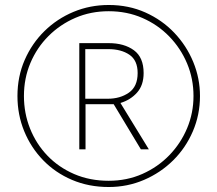

<svg xmlns="http://www.w3.org/2000/svg" viewBox="-20 -742 872 770"><path d="M416 8Q336 8 269 -20.5Q202 -49 153 -99.5Q104 -150 77 -216Q50 -282 50 -357Q50 -435 79 -501.5Q108 -568 158.5 -617.5Q209 -667 275 -694.5Q341 -722 416 -722Q496 -722 563 -692Q630 -662 679 -610.5Q728 -559 755 -493.5Q782 -428 782 -357Q782 -282 753.5 -215.5Q725 -149 674.5 -99Q624 -49 557.5 -20.5Q491 8 416 8ZM416 -17Q489 -17 551 -44.5Q613 -72 659 -119.5Q705 -167 730.5 -228Q756 -289 756 -357Q756 -426 730.5 -487Q705 -548 659 -595.5Q613 -643 551 -670Q489 -697 416 -697Q344 -697 282.5 -670.5Q221 -644 174.5 -597.5Q128 -551 102 -489.5Q76 -428 76 -357Q76 -288 100.5 -226.5Q125 -165 170 -118Q215 -71 277.5 -44Q340 -17 416 -17ZM298 -143V-569H416Q478 -569 517 -540.5Q556 -512 556 -449Q556 -400 529.5 -370.5Q503 -341 463 -329L577 -143H545L436 -324H323V-143ZM412 -346Q462 -346 497 -370.5Q532 -395 532 -449Q532 -500 499 -522.5Q466 -545 414 -545H322V-346Z"/></svg>

Font: Noto Sans Thin
Style: Italic
Weight: 100
Italic angle: -12°
Designer: Monotype Design Team
Foundry: Monotype Imaging Inc.
Version: Version 2.013; ttfautohint (v1.8.4.7-5d5b)